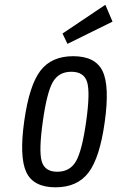

<svg xmlns="http://www.w3.org/2000/svg" viewBox="-20 -789 500 819"><path d="M83.4 -272.9Q61.9 -119.3 92.2 -54.6Q122.6 10 216.9 10Q310.1 10 357.9 -53.4Q405.7 -116.7 426.7 -268.3Q448.3 -421.9 417.6 -485.6Q387 -549.3 292 -549.3Q199.4 -549.3 152.1 -486.9Q104.7 -424.4 83.4 -272.9ZM162.6 -271Q180.1 -395.4 205.4 -439.1Q230.6 -482.9 284.1 -482.9Q338.1 -482.9 351.6 -439.1Q365.1 -395.4 347.6 -271Q330 -145.9 304.1 -101.1Q278.3 -56.4 224.3 -56.4Q170.7 -56.4 157.9 -101.1Q145 -145.9 162.6 -271ZM267.7 -601.9 460 -696.7 429.4 -768.6 246.7 -646Z"/></svg>

Font: Secuela ExtLt
Style: Italic
Weight: 200
Italic angle: -8°
Designer: Fernando Haro
Foundry: deFharo
Version: Version 1.704